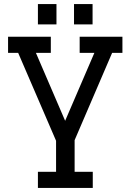

<svg xmlns="http://www.w3.org/2000/svg" viewBox="-20 -932 647 952"><path d="M440 0H168V-80H258V-234L70 -670H20V-750H232V-670H158L303 -333L448 -670H375V-750H587V-670H536L350 -237V-80H440ZM168 -811V-912H260V-811ZM347 -811V-912H439V-811Z"/></svg>

Font: Graduate
Style: Regular
Weight: 400
Version: Version 1.001